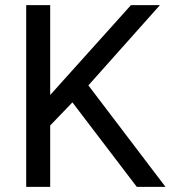

<svg xmlns="http://www.w3.org/2000/svg" viewBox="-20 -731 667 751"><path d="M263.2 -330.6 176.3 -240.2V0H82.5V-710.9H176.3V-359.4L492.2 -710.9H605.5L325.7 -397L627.4 0H515.1Z"/></svg>

Font: Roboto
Style: Regular
Weight: 400
Designer: Google
Version: Version 2.134; 2016; ttfautohint (v1.6)